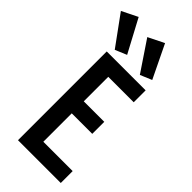

<svg xmlns="http://www.w3.org/2000/svg" viewBox="-345 -1069 1125 1125"><g transform="rotate(45 217.5 -506.0)"><path d="M77.1 -735.4Q128.9 -735.4 284.2 -735.4Q312.5 -735.4 399.4 -735.4Q399.4 -710.9 399.4 -636.7Q346.7 -636.7 188.5 -636.7Q188.5 -585.9 188.5 -433.6Q230.5 -433.6 358.4 -433.6Q358.4 -409.2 358.4 -334Q315.4 -334 188.5 -334Q188.5 -275.4 188.5 -98.6Q249 -98.6 431.6 -98.6Q431.6 -74.2 431.6 0Q342.8 0 77.1 0Q77.1 -183.6 77.1 -735.4ZM185.5 -962.9Q210.9 -975.6 284.2 -1011.7Q308.6 -960.9 383.8 -805.7Q366.2 -797.9 311.5 -775.4Q280.3 -822.3 185.5 -962.9ZM-32.2 -961.9Q-7.8 -974.6 66.4 -1010.7Q93.8 -960 175.8 -805.7Q158.2 -797.9 103.5 -775.4Q70.3 -821.3 -32.2 -961.9Z"/></g></svg>

Font: Alata=Ham
Style: Regular
Weight: 400
Designer: Spyros Zevelakis, Eben Sorkin
Version: Version 1.004